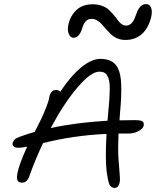

<svg xmlns="http://www.w3.org/2000/svg" viewBox="-20 -942 768 946"><path d="M341.8 -755.9Q327.1 -755.9 319.3 -774.4Q311.5 -793 315.9 -814.9Q323.2 -858.9 353.8 -889.9Q384.3 -920.9 437 -920.9Q462.4 -920.9 483.2 -913.1Q503.9 -905.3 516.4 -893.6Q528.8 -881.8 540.3 -868.4Q551.8 -855 559.8 -843.3Q567.9 -831.5 578.6 -823.7Q589.4 -815.9 601.1 -815.9Q616.7 -815.9 627.4 -826.9Q638.2 -837.9 644 -853.5Q649.9 -869.1 656 -884.5Q662.1 -899.9 673.1 -910.9Q684.1 -921.9 700.2 -921.9Q715.8 -921.9 723.4 -906Q731 -890.1 726.1 -863.8Q713.9 -806.6 680.7 -775.9Q647.5 -745.1 598.1 -745.1Q576.7 -745.1 558.1 -752.9Q539.6 -760.7 527.8 -772.2Q516.1 -783.7 503.9 -797.1Q491.7 -810.5 481.9 -822Q472.2 -833.5 458.7 -841.3Q445.3 -849.1 430.2 -849.1Q411.6 -849.1 400.4 -834.5Q389.2 -819.8 384.8 -802.5Q380.4 -785.2 369.6 -770.5Q358.9 -755.9 341.8 -755.9ZM69.8 -213.9Q54.7 -213.9 47.6 -220.2Q40.5 -226.6 42 -235.8Q44.4 -247.1 52 -254.4Q59.6 -261.7 77.1 -268.1Q120.1 -283.7 150.9 -292Q172.4 -334 183.1 -356.2Q193.8 -378.4 206.5 -409.9Q219.2 -441.4 223.1 -463.9Q226.1 -480 234.6 -489.5Q243.2 -499 254.9 -499Q268.1 -499 276.9 -490.2Q329.6 -568.8 380.6 -610.4Q431.6 -651.9 474.1 -651.9Q524.9 -651.9 549.1 -623.8Q573.2 -595.7 576.7 -534.9Q580.1 -474.1 570.8 -378.9Q568.8 -359.4 568.8 -349.1Q593.8 -350.1 644 -350.1Q673.8 -350.1 682.1 -344Q690.4 -337.9 688 -323.2Q685.1 -308.6 663.1 -296.4Q641.1 -284.2 615.2 -284.2H564Q560.5 -205.1 563.7 -160.2Q566.9 -115.2 569.6 -85.2Q572.3 -55.2 569.8 -43.9Q564 -16.1 544.9 -16.1Q526.4 -16.1 518.8 -34.2Q511.2 -52.2 504.9 -102.1Q498 -164.1 504.9 -282.2Q341.3 -274.9 191.9 -236.8Q153.8 -155.8 125 -75.2Q113.8 -42 88.9 -42Q72.8 -42 66.9 -52.5Q61 -63 65.9 -88.9Q74.7 -133.8 113.8 -219.2Q85.9 -213.9 69.8 -213.9ZM469.2 -588.9Q428.2 -588.9 361.6 -511Q294.9 -433.1 230 -311Q351.1 -337.9 509.8 -347.2Q510.3 -354 511.5 -367.2Q512.7 -380.4 513.2 -387.2Q517.1 -426.3 518.8 -451.7Q520.5 -477.1 520.8 -502Q521 -526.9 518.3 -541.3Q515.6 -555.7 509.5 -567.4Q503.4 -579.1 493.7 -584Q483.9 -588.9 469.2 -588.9Z"/></svg>

Font: Shantell Sans Irregular
Style: Italic
Weight: 300
Italic angle: -11.31°
Designer: Stephen Nixon, Anya Danilova, Shantell Martin
Foundry: Arrow Type
Version: Version 1.006;[9816181b4]